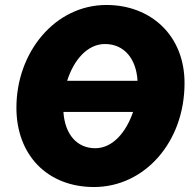

<svg xmlns="http://www.w3.org/2000/svg" viewBox="-20 -736 775 772"><path d="M358 16C560 16 722 -163 722 -402C722 -595 585 -716 408 -716C201 -716 46 -526 46 -303C46 -112 171 16 358 16ZM363 -140C290 -140 241 -195 235 -286H515C488 -206 434 -140 363 -140ZM250 -411C276 -494 331 -559 402 -559C480 -559 528 -499 533 -411Z"/></svg>

Font: Fixel Text 20240404 ExtraBold
Style: Italic
Weight: 800
Width: 4
Italic angle: -10°
Designer: AlfaBravo + MacPaw
Foundry: Kyrylo Tkachov, Marchela Mozhyna, Serhii Makarenko, Maria Weinstein, Zakhar Kryvoshyya
Version: Version 1.211;Glyphs 3.2 (3225)